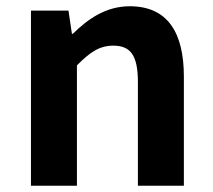

<svg xmlns="http://www.w3.org/2000/svg" viewBox="-20 -594 681 614"><path d="M79 0H226V-385C267 -426 297 -448 342 -448C397 -448 421 -418 421 -331V0H568V-349C568 -490 516 -574 395 -574C319 -574 262 -534 213 -486H210L199 -560H79Z"/></svg>

Font: Noto Sans CJK SC
Style: Bold
Weight: 700
Designer: Ryoko NISHIZUKA 西塚涼子 (kana, bopomofo & ideographs); Paul D. Hunt (Latin, Greek & Cyrillic); Sandoll Communications 산돌커뮤니
Foundry: Adobe
Version: Version 2.004;hotconv 1.0.118;makeotfexe 2.5.65603